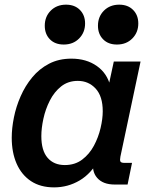

<svg xmlns="http://www.w3.org/2000/svg" viewBox="-20 -791 651 823"><path d="M211.9 12.2Q153.3 12.2 112.8 -14.6Q72.3 -41.5 51.3 -89.4Q30.3 -137.2 30.3 -200.7Q30.3 -241.2 39.6 -287.4Q48.8 -333.5 68.4 -378.2Q87.9 -422.9 118.2 -459.5Q148.4 -496.1 190.2 -517.8Q231.9 -539.6 286.1 -539.6Q350.1 -539.6 395 -508.1Q439.9 -476.6 453.1 -420.9L443.4 -414.1L467.8 -527.3H582.5L496.1 -119.6Q493.2 -105 496.1 -98.9Q499 -92.8 513.7 -92.8H545.9L526.9 0H471.7Q420.9 0 396 -29.1Q371.1 -58.1 381.3 -107.4L385.7 -127.9L405.8 -110.4Q372.1 -47.4 321.5 -17.6Q271 12.2 211.9 12.2ZM257.8 -83.5Q301.3 -83.5 332.3 -106.9Q363.3 -130.4 382.6 -166.5Q401.9 -202.6 411.1 -242.2Q420.4 -281.7 420.4 -314Q420.4 -378.4 389.9 -411.4Q359.4 -444.3 313.5 -444.3Q272 -444.3 242.2 -420.7Q212.4 -397 193.6 -359.9Q174.8 -322.8 166 -282Q157.2 -241.2 157.2 -207.5Q157.2 -145.5 184.1 -114.5Q210.9 -83.5 257.8 -83.5ZM253.4 -600.1Q215.8 -600.1 193.8 -622.6Q171.9 -645 171.9 -680.7Q171.9 -719.7 197.5 -745.4Q223.1 -771 263.2 -771Q300.3 -771 322.5 -748.5Q344.7 -726.1 344.7 -690.4Q344.7 -651.9 319.1 -626Q293.5 -600.1 253.4 -600.1ZM481.4 -600.1Q443.8 -600.1 421.9 -622.6Q399.9 -645 399.9 -680.7Q399.9 -719.7 425.5 -745.4Q451.2 -771 491.2 -771Q528.3 -771 550.5 -748.5Q572.8 -726.1 572.8 -690.4Q572.8 -651.9 547.1 -626Q521.5 -600.1 481.4 -600.1Z"/></svg>

Font: Schibsted Grotesk SemiBold
Style: Italic
Weight: 600
Italic angle: -12°
Designer: Bakken & Baeck AS, Henrik Kongsvoll
Foundry: Schibsted ASA
Version: Version 1.100;gftools[0.9.25]